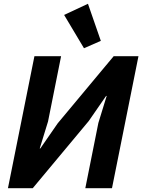

<svg xmlns="http://www.w3.org/2000/svg" viewBox="-20 -995 752 1015"><path d="M424 -740 513 -779 445 -975 319 -916ZM22 0H153L449 -355L541 -488H544L500 -345L431 0H572L712 -698H581L285 -343L193 -210H190L234 -353L303 -698H162Z"/></svg>

Font: LVC Sans
Style: Bold Italic
Weight: 700
Italic angle: -11.31°
Designer: Mike Abbink, Paul van der Laan, Pieter van Rosmalen
Foundry: Bold Monday
Version: Version 3.0